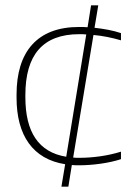

<svg xmlns="http://www.w3.org/2000/svg" viewBox="-20 -693 509 719"><path d="M42 -339V-327C42 -186 103 -97 224 -78L210 6H236L249 -75C258 -74 267 -74 276 -74C326 -74 388 -82 433 -97V-125C382 -109 325 -102 277 -102C269 -102 261 -102 254 -103L330 -562C364 -559 399 -552 433 -542V-569C404 -579 369 -585 334 -589L348 -673H321L308 -591C297 -592 286 -592 276 -592C119 -592 42 -499 42 -339ZM75 -329V-337C75 -486 139 -565 277 -565C286 -565 294 -565 303 -564L228 -106C124 -123 75 -199 75 -329Z"/></svg>

Font: LT Wave Text Thin
Style: Regular
Weight: 100
Designer: Daniel Lyons
Version: Version 2.5 (Glyphs App)